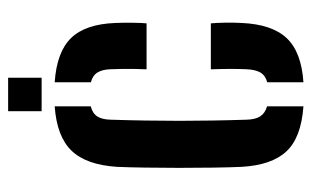

<svg xmlns="http://www.w3.org/2000/svg" viewBox="-168 -595 771 475"><g transform="rotate(-90 217.5 -357.5)"><path d="M42.2 -145.4Q40.9 -175.2 40.3 -216Q39.7 -256.9 39.7 -301.1Q39.7 -345.4 40.4 -385.3Q41 -425.3 42.2 -453Q47 -529.5 82.1 -565.9Q117.1 -602.4 191.9 -607.7V-518.4Q174.7 -514.2 167 -502.4Q159.4 -490.7 158.9 -469.6Q157.4 -423.6 156.8 -381.9Q156.1 -340.2 156.1 -300Q156.1 -259.8 156.8 -218.8Q157.4 -177.9 158.9 -132.9Q159.4 -111.2 167.2 -99.2Q174.9 -87.2 191.9 -82.3V7.7Q114.4 2.1 80.4 -34.5Q46.4 -71 42.2 -145.4ZM251.5 7.7V-81.8Q268.7 -86.7 275.8 -99.1Q282.9 -111.6 283.7 -133.7Q284.5 -151.7 284.5 -172Q284.5 -192.2 283.5 -221.4H397.2Q398.5 -209.4 398.9 -185.9Q399.2 -162.4 398.2 -145.4Q394.9 -70.2 360.7 -33.8Q326.6 2.6 251.5 7.7ZM283.5 -380.4Q284.2 -393.4 284.4 -409.7Q284.5 -426.1 284.4 -442.1Q284.2 -458.1 283.7 -469.8Q282.9 -490.1 275.7 -501.8Q268.5 -513.6 251.5 -518.2V-607.7Q326.6 -602.6 361.1 -567Q395.5 -531.4 398.2 -457.3Q399 -438.9 398.7 -415.5Q398.5 -392.1 397.2 -380.4ZM179.9 -640V-722.9H262.7V-640Z"/></g></svg>

Font: Big Shoulders Stencil Text Thin
Style: Regular
Weight: 100
Designer: Patric King
Foundry: XO Type Co
Version: Version 2.001